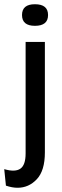

<svg xmlns="http://www.w3.org/2000/svg" viewBox="-45 -726 295 907"><path d="M38 161Q25 161 11.5 158.5Q-2 156 -17 151L-25 73Q26 88 51 71Q76 54 76 -1V-528H167V-6Q167 80 129 120.5Q91 161 38 161ZM120 -604Q59 -604 59 -655Q59 -706 120 -706Q182 -706 182 -655Q182 -604 120 -604Z"/></svg>

Font: Bricolage Grotesque 12pt Condensed
Style: Regular
Weight: 400
Width: 3
Designer: Mathieu Triay
Foundry: Atelier Triay
Version: Version 1.001; ttfautohint (v1.8.4.7-5d5b);gftools[0.9.33.de